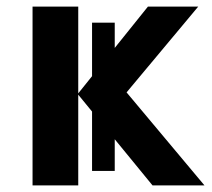

<svg xmlns="http://www.w3.org/2000/svg" viewBox="-20 -564 644 584"><path d="M329 -495V-44H260V-495ZM430 -544H583L365 -283L602 0H444L218 -276V0H79V-544H218V-280Z"/></svg>

Font: Noto Sans UI
Style: Bold
Weight: 700
Designer: Monotype Design Team
Foundry: Monotype Imaging Inc.
Version: Version 1.901